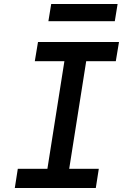

<svg xmlns="http://www.w3.org/2000/svg" viewBox="-20 -940 640 960"><path d="M54 0 69 -96H217L302 -634H154L170 -730H575L559 -634H411L326 -96H474L459 0ZM222 -834 236 -920H568L554 -834Z"/></svg>

Font: NKDuy Mono SemiBold
Style: Italic
Weight: 600
Italic angle: -9°
Monospace: yes
Designer: NKDuy
Foundry: NKDuy
Version: Version 2.251; ttfautohint (v1.8.4.7-5d5b)